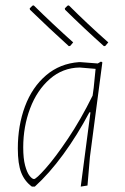

<svg xmlns="http://www.w3.org/2000/svg" viewBox="-20 -687 462 711"><path d="M359 -456 313 -106 304 0 279 4 315 -271H311Q266 -186 214 -115Q162 -44 109 4H98Q71 -16 58.5 -48Q46 -80 46 -137Q46 -222 72.5 -293Q99 -364 150.5 -408Q202 -452 273 -457H277L342 -452L354 -459ZM323 -333 327 -362 334 -432 275 -437Q212 -436 164.5 -394.5Q117 -353 91.5 -285.5Q66 -218 66 -141Q66 -100 73 -74Q80 -48 89.5 -36Q99 -24 106 -24Q114 -24 149.5 -64Q185 -104 232 -174Q279 -244 323 -333ZM235 -516Q162 -582 91 -651L90 -656L100 -666L105 -667Q175 -598 251 -530L240 -517ZM365 -516Q291 -582 221 -651L220 -656L230 -666L235 -667Q304 -598 381 -530L370 -517Z"/></svg>

Font: Luna Sans Thin
Style: Italic
Weight: 250
Italic angle: -7°
Designer: Juan Pablo del Peral
Foundry: Huerta Tipografica
Version: Version 2.001; ttfautohint (v1.5)